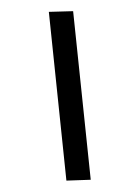

<svg xmlns="http://www.w3.org/2000/svg" viewBox="-139 -906 803 1105"><g transform="rotate(15 263.0 -354.0)"><path d="M21 -790 155 -830 504 81 370 122Z"/></g></svg>

Font: Szlgxwxxxixliatcpuztgldltzi
Style: Regular
Weight: 700
Italic angle: -8°
Designer: Carrois Corporate & Edenspiekermann
Foundry: Carrois Corporate GbR & Edenspiekermann AG
Version: Version 2.001